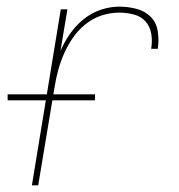

<svg xmlns="http://www.w3.org/2000/svg" viewBox="-20 -558 540 578"><path d="M76 0 163 -530H183L162 -405Q174 -432 191 -456.5Q208 -481 231.5 -500Q255 -519 283 -528.5Q311 -538 339 -538Q365 -538 390.5 -531.5Q416 -525 433.5 -507.5Q451 -490 455 -463.5Q459 -437 455 -411H435Q439 -433 435.5 -455.5Q432 -478 418 -493.5Q404 -509 382.5 -514.5Q361 -520 339 -520Q312 -520 286 -511.5Q260 -503 238 -485.5Q216 -468 200 -445Q184 -422 173 -397Q162 -372 155 -346Q148 -320 144 -294L95 0ZM3 -256V-274H266V-256Z"/></svg>

Font: Iosevka Curly Thin Oblique
Style: Regular
Weight: 100
Italic angle: -9°
Monospace: yes
Designer: Belleve Invis
Foundry: Belleve Invis
Version: Version 11.1.0; ttfautohint (v1.8.3)